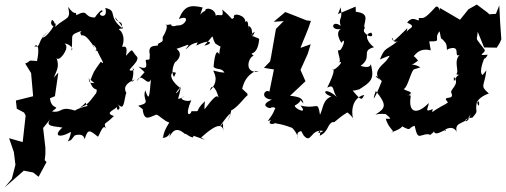

<svg xmlns="http://www.w3.org/2000/svg" viewBox="-26 -587 2229 846"><path d="M303 10C303 10 342 -5 347 27C361 -22 370 -13 405 15C410 18 430 -57 443 -13C429 -55 433 -31 476 -76C426 -90 494 -108 491 -120C481 -90 518 -106 490 -129C517 -108 516 -110 529 -175C542 -171 493 -206 568 -237C536 -208 572 -244 558 -289L565 -278C511 -266 587 -307 579 -335C548 -370 563 -377 529 -341C537 -386 526 -382 512 -381C526 -414 515 -448 498 -457C506 -471 540 -438 481 -511C488 -481 517 -501 511 -464C447 -515 494 -540 438 -552C454 -494 390 -523 425 -535C428 -556 399 -522 392 -510C340 -510 367 -550 310 -520C309 -544 307 -510 274 -557C288 -498 267 -514 217 -469C221 -482 202 -510 201 -494C191 -473 226 -458 218 -485C171 -399 135 -416 190 -448C134 -413 159 -375 125 -383C143 -399 148 -368 137 -318C89 -323 114 -318 85 -307L111 -265L120 -163L44 -144L48 -108L80 -91L87 -78L74 39L14 22L35 83L42 139L26 201L-6 239L79 165L120 173L144 192L179 127L171 119L174 92V64L164 -23L210 -80C168 -32 189 -33 249 -25C210 8 229 26 287 -6C279 43 259 40 287 30ZM290 -104C237 -117 247 -88 203 -96C247 -128 201 -96 194 -154L216 -163L231 -267L211 -245C224 -278 237 -292 223 -332C233 -309 286 -380 259 -394C264 -399 304 -379 289 -364C299 -440 272 -429 344 -455C308 -446 347 -420 331 -432C343 -429 348 -441 392 -376C370 -395 393 -395 401 -365C387 -353 404 -376 398 -372C420 -324 441 -297 418 -315C380 -261 391 -278 373 -235L391 -220C390 -224 362 -213 366 -243C385 -168 408 -212 398 -177C359 -124 354 -124 325 -112C365 -139 342 -142 360 -120C283 -104 275 -69 314 -97Z M611 -269 576 -229C598 -276 623 -200 639 -237C632 -164 632 -136 614 -189C599 -143 644 -136 583 -121C637 -79 618 -102 601 -118C607 -48 628 -69 663 -82C676 -79 695 -55 720 -47C681 12 702 23 684 19C722 29 731 -29 720 17C738 -19 758 -25 791 5C783 -9 829 35 826 11C880 29 890 36 860 19C941 -54 957 -36 959 -4C950 -71 971 -49 942 -29C990 -98 1003 -102 976 -53C990 -85 988 -78 993 -101C1025 -114 1068 -182 1066 -163C1055 -183 1085 -155 1041 -196C1049 -226 1060 -253 1099 -274L1115 -271C1044 -262 1070 -339 1092 -341C1065 -364 1107 -330 1116 -412C1121 -424 1055 -425 1097 -447C1070 -392 1101 -461 1069 -473C1061 -431 1078 -507 1054 -491C1059 -519 996 -536 1005 -509C990 -498 1006 -501 953 -545C967 -491 919 -550 917 -495C947 -543 877 -562 878 -539C852 -530 850 -499 867 -554C811 -567 786 -561 762 -503C816 -526 792 -471 756 -475C711 -463 745 -487 713 -477C682 -484 734 -493 691 -424C691 -399 693 -408 669 -393C681 -375 621 -403 634 -347C631 -321 640 -326 616 -323C615 -312 634 -273 584 -294ZM944 -269 914 -276C912 -272 946 -234 899 -188C909 -228 933 -188 942 -136C936 -185 919 -162 871 -100C884 -114 870 -80 877 -141C824 -92 867 -97 818 -97C813 -77 785 -71 817 -146C799 -134 751 -154 787 -162C743 -143 763 -144 771 -206C759 -174 732 -162 767 -200C708 -246 729 -278 749 -266L741 -248C723 -271 745 -319 749 -316C724 -297 796 -339 752 -372C798 -386 820 -404 792 -371C807 -375 804 -397 864 -403C874 -413 866 -460 839 -386C903 -420 918 -394 874 -386C926 -441 901 -434 922 -396C958 -369 943 -400 940 -347C933 -364 921 -365 915 -292C931 -277 950 -290 963 -267Z M1312 10C1347 50 1341 -21 1399 -10C1354 18 1394 -37 1383 11C1424 -8 1415 -43 1443 -50C1444 -40 1466 -72 1518 -99C1476 -101 1522 -89 1533 -58C1524 -68 1513 -154 1579 -169C1569 -151 1571 -135 1528 -188C1546 -186 1584 -208 1541 -184C1614 -227 1624 -238 1608 -305C1604 -281 1563 -297 1563 -297C1618 -336 1561 -363 1622 -379C1598 -395 1572 -438 1610 -443C1624 -423 1598 -419 1578 -447C1574 -468 1590 -460 1579 -467C1577 -492 1608 -528 1542 -535L1541 -558L1463 -525L1475 -555C1486 -491 1463 -515 1475 -473C1433 -506 1422 -437 1497 -465C1462 -462 1453 -439 1478 -398C1498 -427 1490 -383 1472 -365C1447 -376 1488 -312 1463 -309C1499 -330 1454 -275 1436 -279C1446 -284 1453 -276 1416 -201C1450 -218 1436 -189 1458 -160C1405 -207 1387 -177 1434 -162C1396 -146 1400 -116 1384 -81C1373 -148 1375 -103 1298 -122C1335 -79 1269 -109 1273 -122C1328 -151 1271 -171 1311 -131C1307 -152 1300 -160 1252 -165L1320 -229L1298 -279L1330 -350L1343 -392L1298 -376C1313 -416 1331 -453 1344 -495L1325 -497C1295 -509 1263 -522 1231 -534L1180 -491L1224 -494L1190 -460L1168 -335L1164 -316L1137 -288L1181 -281L1161 -183C1141 -198 1116 -153 1172 -148C1113 -123 1162 -108 1166 -111C1166 -115 1197 -118 1183 -102C1172 -69 1136 -41 1169 -60C1145 -32 1192 -41 1187 -47C1187 -39 1200 -47 1257 -25C1261 -28 1288 5 1287 25C1277 -9 1296 -6 1301 -10Z M2183 -414C2179 -463 2176 -513 2174 -563L2159 -526L2130 -524L2123 -531L2075 -567L2038 -546L2001 -500L1912 -552C1909 -520 1914 -565 1894 -557C1837 -493 1838 -511 1819 -507C1825 -478 1796 -527 1768 -487C1820 -466 1761 -462 1765 -439C1767 -472 1787 -476 1709 -406C1693 -446 1700 -390 1727 -406C1675 -364 1670 -381 1648 -325C1702 -347 1696 -348 1675 -318C1646 -291 1620 -268 1647 -234L1630 -250C1628 -266 1682 -192 1661 -242C1625 -147 1610 -132 1630 -186C1679 -125 1675 -111 1628 -82C1668 -93 1710 -72 1665 -91C1711 -55 1690 -65 1674 -64C1684 -20 1725 -1 1698 -5C1724 -10 1761 -33 1739 -34C1792 -5 1768 -23 1801 -33C1818 46 1824 -7 1877 7C1832 9 1900 13 1888 -31C1872 37 1942 -28 1939 -11C1917 -9 1969 -43 1986 -6C1975 -57 2029 -34 2047 -84C2037 -30 1994 -61 2056 -69C2090 -109 2061 -82 2078 -150C2049 -131 2093 -160 2084 -121C2059 -145 2112 -170 2128 -175C2086 -212 2109 -204 2117 -277L2101 -257C2106 -256 2077 -252 2108 -331C2095 -353 2102 -304 2123 -346C2063 -340 2124 -355 2107 -371C2065 -429 2075 -401 2079 -447L2107 -378L2163 -377L2176 -398ZM1918 -414C1912 -428 1943 -395 1940 -391C1945 -384 1941 -354 1946 -370C2012 -395 1968 -328 2000 -346C1970 -317 2000 -272 1984 -260L2015 -252C1980 -279 1972 -196 1974 -248C2004 -213 1951 -193 1964 -175C1976 -142 1916 -170 1948 -136C1930 -121 1916 -122 1867 -84C1887 -75 1874 -100 1882 -107C1839 -88 1863 -113 1863 -133C1810 -78 1767 -88 1786 -174C1773 -140 1794 -181 1765 -163C1811 -184 1761 -184 1753 -195C1771 -200 1786 -281 1800 -282L1826 -290C1782 -318 1769 -283 1815 -319C1830 -298 1789 -369 1785 -326C1796 -331 1812 -381 1872 -365C1860 -429 1870 -397 1871 -405C1924 -403 1882 -417 1911 -449Z"/></svg>

Font: Asimov Aggro
Style: CondIt
Weight: 500
Designer: Google
Version: Version 2.000980; 2014